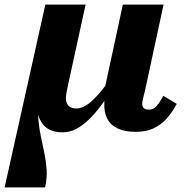

<svg xmlns="http://www.w3.org/2000/svg" viewBox="-57 -560 823 830"><path d="M214 12Q184 12 162.5 3Q141 -6 127 -24.5Q113 -43 106 -70Q99 -97 98 -134L112 -160Q105 -103 108 -57.5Q111 -12 119 26.5Q127 65 134.5 100.5Q142 136 144.5 172.5Q147 209 138 250H-37L139 -540H313L238 -197Q234 -177 231 -162.5Q228 -148 228 -135Q228 -115 239 -103Q250 -91 273 -91Q290 -91 308 -100.5Q326 -110 345 -128Q364 -146 384.5 -171.5Q405 -197 427 -228L429 -174Q404 -136 378.5 -102Q353 -68 326.5 -42.5Q300 -17 272 -2.5Q244 12 214 12ZM530 10Q483 10 452 -4.5Q421 -19 406.5 -47Q392 -75 394 -116Q394 -123 394.5 -129.5Q395 -136 396 -142.5Q397 -149 398 -153L389 -146L474 -540H650L570 -169Q566 -154 563.5 -143Q561 -132 559.5 -125Q558 -118 558 -111Q558 -98 565.5 -92Q573 -86 586 -86Q600 -86 610 -93Q620 -100 629.5 -113.5Q639 -127 649 -146L707 -111Q688 -75 663.5 -47.5Q639 -20 606.5 -5Q574 10 530 10Z"/></svg>

Font: Roboto Serif 20pt
Style: Bold Italic
Weight: 700
Italic angle: -10°
Version: Version 1.007